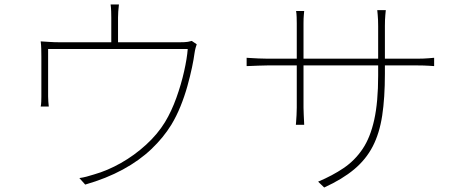

<svg xmlns="http://www.w3.org/2000/svg" viewBox="-20 -805 2040 854"><path d="M509 -785Q507 -771 506 -754Q505 -737 505 -727Q505 -717 505 -694Q505 -671 505 -646Q505 -621 505 -604H475Q475 -622 475 -647Q475 -672 475 -694.5Q475 -717 475 -727Q475 -737 474.5 -754Q474 -771 472 -785ZM855 -608Q853 -603 850 -592Q847 -581 845 -567Q842 -543 834 -505Q826 -467 813.5 -422Q801 -377 783 -332.5Q765 -288 742 -250Q707 -193 653.5 -142Q600 -91 526.5 -51Q453 -11 359 16L333 -13Q349 -15 365.5 -19.5Q382 -24 398 -29Q458 -46 518 -80Q578 -114 629.5 -161Q681 -208 714 -262Q743 -310 764.5 -370Q786 -430 799 -488Q812 -546 815 -587H194Q194 -569 194 -538.5Q194 -508 194 -475Q194 -442 194 -414.5Q194 -387 194 -376Q194 -366 195 -352.5Q196 -339 197 -331H161Q163 -339 163.5 -352.5Q164 -366 164 -375Q164 -387 164 -411Q164 -435 164 -463.5Q164 -492 164 -516.5Q164 -541 164 -553Q164 -568 163.5 -587Q163 -606 161 -621Q179 -620 200.5 -618.5Q222 -617 246 -617H779Q804 -617 815.5 -619Q827 -621 833 -623Z M1692 -477Q1692 -370 1680 -291Q1668 -212 1638 -154Q1608 -96 1555.5 -52Q1503 -8 1422 29L1395 3Q1459 -24 1508.5 -57.5Q1558 -91 1592.5 -142Q1627 -193 1644.5 -272Q1662 -351 1662 -469V-689Q1662 -718 1660 -739Q1658 -760 1658 -760H1696Q1696 -760 1694 -739Q1692 -718 1692 -689ZM1333 -756Q1333 -756 1331.5 -740Q1330 -724 1330 -702V-326Q1330 -312 1331 -294Q1332 -276 1332.5 -263Q1333 -250 1333 -250H1296Q1296 -250 1297 -262.5Q1298 -275 1299 -293Q1300 -311 1300 -326V-701Q1300 -712 1299.5 -728.5Q1299 -745 1297 -756ZM1077 -548Q1077 -548 1092.5 -547Q1108 -546 1130 -545Q1152 -544 1169 -544H1838Q1865 -544 1888 -546Q1911 -548 1911 -548V-511Q1911 -511 1888 -512.5Q1865 -514 1838 -514H1169Q1151 -514 1129.5 -513Q1108 -512 1092.5 -511.5Q1077 -511 1077 -511Z"/></svg>

Font: Noto Sans HK Thin
Style: Regular
Weight: 100
Designer: Ryoko NISHIZUKA 西塚涼子 (kana, bopomofo & ideographs); Paul D. Hunt (Latin, Greek & Cyrillic); Sandoll Communications 산돌커뮤니
Foundry: Adobe
Version: Version 2.004-H2;hotconv 1.0.118;makeotfexe 2.5.65603